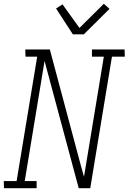

<svg xmlns="http://www.w3.org/2000/svg" viewBox="-36 -997 681 1017"><path d="M-15 0 -16 -38H52L161 -697H99L98 -735H228L395 -110L409 -61L514 -697H451V-735H624L625 -697H557L442 0H381L200 -674L95 -38H158V0ZM350 -815 261 -952 295 -974 385 -849 514 -977 544 -950 408 -815Z"/></svg>

Font: Iosevka Etoile Extralight
Style: Italic
Weight: 200
Italic angle: -9°
Designer: Belleve Invis
Foundry: Belleve Invis
Version: Version 22.1.2; ttfautohint (v1.8.4)